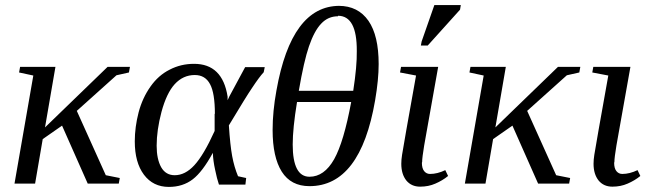

<svg xmlns="http://www.w3.org/2000/svg" viewBox="-20 -722 2567 755"><path d="M157 -221 403 -459H491L487 -437L438 -426L282 -286L396 -33L451 -22L447 0H325L224 -228L148 -175L118 0H37L111 -425L55 -437L59 -459H198Z M948 -22 945 4H841Q833 -19 826 -54Q818 -90 817 -121Q776 -46 738 -17Q699 13 644 13Q582 13 546 -35Q510 -83 510 -166Q510 -222 525 -280Q540 -337 572 -382Q603 -426 647 -448Q691 -471 743 -471Q855 -471 875 -342V-328L882 -343L944 -458H1021L1017 -438Q1000 -420 971 -376Q949 -344 880 -229Q885 -151 893 -108Q901 -65 916 -29ZM824 -275 825 -274Q825 -356 806 -391Q787 -427 746 -427Q700 -427 667 -391Q635 -356 615 -282Q596 -210 596 -149Q596 -96 614 -64Q632 -33 667 -33Q708 -33 744 -72Q781 -112 824 -207V-247Z M1315 -699H1312Q1388 -699 1429 -640Q1469 -582 1469 -470Q1469 -409 1455 -327Q1397 10 1197 10Q1124 10 1088 -47Q1052 -104 1052 -211Q1052 -284 1067 -366Q1126 -699 1315 -699ZM1309 -660V-658Q1270 -658 1243 -629Q1216 -601 1195 -540Q1175 -482 1155 -365H1369Q1384 -462 1383 -521Q1384 -660 1309 -660ZM1148 -321Q1131 -217 1131 -154Q1131 -27 1197 -27Q1255 -27 1294 -96Q1332 -164 1361 -321Z M1640 -85 1639 -82Q1639 -60 1648 -49Q1657 -38 1671 -38Q1700 -38 1731 -53L1742 -30Q1720 -12 1692 0Q1665 12 1632 12Q1598 12 1578 -12Q1558 -37 1558 -78Q1558 -94 1561 -113Q1567 -152 1616 -425L1553 -437L1557 -459H1703L1648 -150Q1640 -102 1640 -85ZM1635 -543 1638 -559 1688 -702H1792L1789 -684L1662 -543Z M1928 -221 2174 -459H2262L2258 -437L2209 -426L2053 -286L2167 -33L2222 -22L2218 0H2096L1995 -228L1919 -175L1889 0H1808L1882 -425L1826 -437L1830 -459H1969Z M2396 -85 2395 -82Q2395 -60 2404 -49Q2413 -38 2427 -38Q2456 -38 2487 -53L2498 -30Q2476 -12 2448 0Q2421 12 2388 12Q2354 12 2334 -12Q2314 -37 2314 -78Q2314 -94 2317 -113Q2323 -152 2372 -425L2309 -437L2313 -459H2459L2404 -150Q2396 -102 2396 -85Z"/></svg>

Font: Libra Serif Modern
Style: Italic
Weight: 400
Italic angle: -12°
Designer: Stefan Peev, Context Ltd
Foundry: Stefan Peev, Context Ltd
Version: Version 1.000